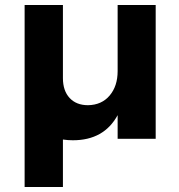

<svg xmlns="http://www.w3.org/2000/svg" viewBox="-20 -558 721 772"><path d="M606 -538V0H453V-95Q398 6 273 6Q253 6 233 3V194H79V-538H233V-244Q233 -193 260 -164Q287 -135 334 -135Q389 -136 421 -174Q453 -212 453 -272V-538Z"/></svg>

Font: TypoPRO Montserrat Alternates
Style: Regular
Weight: 600
Designer: Julieta Ulanovsky
Foundry: Julieta Ulanovsky
Version: Version 6.001